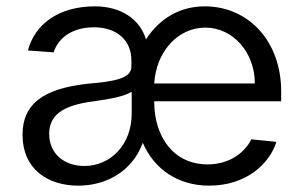

<svg xmlns="http://www.w3.org/2000/svg" viewBox="-20 -574 955 605"><path d="M639 11C755 11 829 -57 851 -127L772 -135C756 -102 712 -56 634 -56C527 -56 466 -143 466 -253V-255H866V-286C866 -443 764 -554 625 -554C547 -554 483 -516 440 -450C421 -513 362 -554 279 -554C163 -554 89 -496 68 -415L149 -409C165 -459 213 -488 276 -488C348 -488 394 -447 394 -384V-364C394 -326 338 -317 255 -310C111 -294 51 -243 51 -149C51 -44 127 11 227 11C310 11 395 -30 430 -124C466 -40 542 11 639 11ZM135 -152C135 -208 172 -242 277 -255C327 -262 371 -270 395 -285V-216C395 -118 328 -51 246 -51C182 -51 135 -90 135 -152ZM466 -311C472 -412 541 -487 627 -487C714 -487 783 -409 783 -311Z"/></svg>

Font: Wafeq
Style: Regular
Weight: 400
Designer: Rasmus Andersson & Azza Alameddine
Foundry: Google & TypeTogether
Version: Version 3.000;FEAKit 1.0